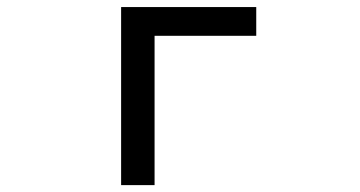

<svg xmlns="http://www.w3.org/2000/svg" viewBox="-20 -539 1040 555"><path d="M330.1 -3.9V-518.6H720.7V-435.5H426.8V-3.9Z"/></svg>

Font: Kosugi
Style: Regular
Weight: 400
Version: Version 4.002